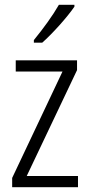

<svg xmlns="http://www.w3.org/2000/svg" viewBox="-20 -785 375 805"><path d="M292 -757V-765H227C200 -718 162 -666 122 -617V-606H157C200 -644 262 -713 292 -757ZM307 0V-47H92L303 -491V-532H46V-485H242L31 -39V0Z"/></svg>

Font: Noto Sans Thai Cond Light
Style: Regular
Weight: 300
Width: 3
Designer: Monotype Design Team
Foundry: Monotype Imaging Inc.
Version: Version 2.002